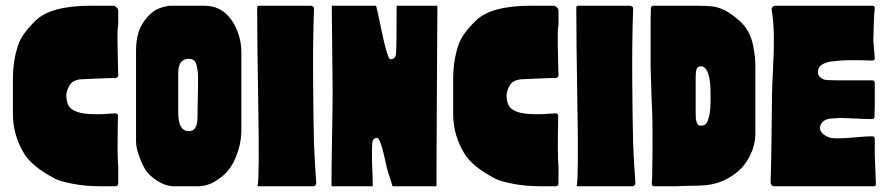

<svg xmlns="http://www.w3.org/2000/svg" viewBox="-20 -649 3100 669"><path d="M391 -248Q388 -100 392 -70V-10Q392 0 382 0H383H384H385H386H387H388H389H390H391H392H393H394H395H396H397H398H399H400H401H402H403H404H405H406H405H404H403H402H401H400H399H398H397H396H395H394H393H392H391H390H389H388H387H386H385H384H383H382H381H380H379H378H377H376H375H374H373H372H371H370H369H368H367H366H365H364H363H362H361H360H359H358H357H356H355H354H353H352H351H350H349H348H347H346H345H344H343H333Q275 0 231.5 -9Q188 -18 174.5 -25Q161 -32 139 -45Q88 -77 66 -111Q25 -176 25 -252V-373V-372Q25 -359 25 -355V-374Q25 -439 44 -494Q57 -532 105 -578Q158 -629 296 -629H301H307H312H318H324H330H336H343H350H358H367H376Q380 -629 386 -623.5Q392 -618 392 -614V-563Q390 -551 390 -547Q389 -530 389.5 -494.5Q390 -459 391 -423L392 -387Q392 -383 389 -380Q386 -377 382 -377Q376 -378 267 -373Q235 -372 223 -352.5Q211 -333 211 -314Q212 -286 225 -273Q244 -255 288 -252Q303 -251 320 -251Q337 -251 349 -252Q361 -253 371.5 -253.5Q382 -254 382 -254Q389 -254 391 -248Z M821 -469Q821 -448 821 -332Q821 -216 821 -194Q821 -145 798 -93Q781 -55 751 -32Q736 -21 727 -15.5Q718 -10 702.5 -5Q687 0 669 0H581Q556 -2 532 -16.5Q508 -31 492 -50Q479 -67 466.5 -100Q454 -133 454 -156Q454 -169 454 -307.5Q454 -446 454 -472Q454 -539 484 -578Q504 -604 522 -614Q540 -624 570 -629Q576 -629 594 -629Q612 -629 645 -629Q678 -629 692 -629Q746 -629 779 -589Q798 -567 809.5 -534Q821 -501 821 -469ZM601 -256Q601 -192 638 -192Q668 -192 668 -239Q668 -258 669 -292Q670 -326 670 -345Q670 -364 670 -389Q668 -416 662 -430Q656 -444 638 -444Q600 -444 601 -392Q601 -344 601 -256Z M880 -629H1063Q1068 -629 1071.5 -625.5Q1075 -622 1074 -617Q1070 -503 1071 -368Q1072 -233 1074 -151Q1076 -89 1082 -12Q1082 -7 1079 -3.5Q1076 0 1071 0H881Q877 0 878 -4Q884 -40 880 -272Q876 -518 876 -625Q877 -626 880 -629Z M1502 -286Q1502 -255 1501.5 -180Q1501 -105 1501 -64.5Q1501 -24 1501 -3Q1501 0 1499 0H1349Q1347 0 1347 -2Q1339 -30 1332 -50Q1328 -63 1323 -86.5Q1318 -110 1312.5 -130.5Q1307 -151 1301 -162Q1296 -172 1286.5 -167Q1277 -162 1277 -149Q1276 -137 1276 -114.5Q1276 -92 1276.5 -76Q1277 -60 1278 -37.5Q1279 -15 1279 -3Q1279 0 1277 0H1137Q1135 0 1135 -3Q1135 -60 1137 -169.5Q1139 -279 1139 -332L1136 -627Q1136 -629 1138 -629H1289Q1290 -629 1291 -627Q1296 -608 1309.5 -542.5Q1323 -477 1333 -452Q1337 -439 1349 -444Q1358 -447 1360 -462Q1362 -492 1362 -626Q1362 -629 1364 -629H1502Q1504 -629 1504 -626Q1504 -625 1504 -624Q1504 -565 1503 -452Q1502 -339 1502 -286Z M1925 -248Q1922 -100 1926 -70V-10Q1926 0 1916 0H1917H1918H1919H1920H1921H1922H1923H1924H1925H1926H1927H1928H1929H1930H1931H1932H1933H1934H1935H1936H1937H1938H1939H1940H1939H1938H1937H1936H1935H1934H1933H1932H1931H1930H1929H1928H1927H1926H1925H1924H1923H1922H1921H1920H1919H1918H1917H1916H1915H1914H1913H1912H1911H1910H1909H1908H1907H1906H1905H1904H1903H1902H1901H1900H1899H1898H1897H1896H1895H1894H1893H1892H1891H1890H1889H1888H1887H1886H1885H1884H1883H1882H1881H1880H1879H1878H1877H1867Q1809 0 1765.5 -9Q1722 -18 1708.5 -25Q1695 -32 1673 -45Q1622 -77 1600 -111Q1559 -176 1559 -252V-373V-372Q1559 -359 1559 -355V-374Q1559 -439 1578 -494Q1591 -532 1639 -578Q1692 -629 1830 -629H1835H1841H1846H1852H1858H1864H1870H1877H1884H1892H1901H1910Q1914 -629 1920 -623.5Q1926 -618 1926 -614V-563Q1924 -551 1924 -547Q1923 -530 1923.5 -494.5Q1924 -459 1925 -423L1926 -387Q1926 -383 1923 -380Q1920 -377 1916 -377Q1910 -378 1801 -373Q1769 -372 1757 -352.5Q1745 -333 1745 -314Q1746 -286 1759 -273Q1778 -255 1822 -252Q1837 -251 1854 -251Q1871 -251 1883 -252Q1895 -253 1905.5 -253.5Q1916 -254 1916 -254Q1923 -254 1925 -248Z M1992 -629H2175Q2180 -629 2183.5 -625.5Q2187 -622 2186 -617Q2182 -503 2183 -368Q2184 -233 2186 -151Q2188 -89 2194 -12Q2194 -7 2191 -3.5Q2188 0 2183 0H1993Q1989 0 1990 -4Q1996 -40 1992 -272Q1988 -518 1988 -625Q1989 -626 1992 -629Z M2612 -184Q2612 -161 2605 -136.5Q2598 -112 2582 -87Q2566 -62 2543 -45Q2492 -6 2429 -3Q2419 -2 2381 -1.5Q2343 -1 2341 0H2259Q2255 0 2253 -3Q2251 -6 2251 -10Q2253 -26 2253.5 -113.5Q2254 -201 2253 -240Q2252 -254 2250 -318Q2248 -382 2247 -416V-588Q2247 -599 2248 -621Q2249 -629 2256 -629H2384H2385H2386H2387H2388H2389H2390H2391H2392H2393H2394H2395H2396H2405Q2445 -629 2464 -626.5Q2483 -624 2504.5 -613.5Q2526 -603 2554 -579Q2574 -562 2586.5 -539.5Q2599 -517 2604 -491Q2609 -465 2610.5 -449.5Q2612 -434 2612 -411Q2612 -406 2612 -404Q2612 -379 2612 -342Q2612 -305 2612 -246.5Q2612 -188 2612 -184ZM2453 -255Q2456 -271 2456 -307.5Q2456 -344 2454 -362Q2447 -418 2422 -418Q2412 -418 2408 -410Q2404 -402 2404 -380V-256Q2404 -241 2405 -233Q2406 -225 2410 -218Q2414 -211 2422 -211Q2436 -211 2442 -220Q2448 -229 2453 -255Z M3028 -166Q3028 -126 3028 -110L3032 -8Q3032 0 3024 0H2678Q2672 0 2668.5 -4Q2665 -8 2665 -14Q2668 -91 2670 -316Q2670 -345 2673.5 -408.5Q2677 -472 2676.5 -520.5Q2676 -569 2669 -614Q2668 -620 2672 -624.5Q2676 -629 2682 -629H3020Q3026 -629 3028 -623V-622Q3028 -621 3026 -598Q3025 -589 3023 -508L3028 -446Q3028 -438 3019 -438Q2928 -442 2878 -435Q2832 -428 2830 -401Q2828 -380 2854 -371Q2864 -368 3019 -369Q3028 -369 3028 -361V-278Q3028 -270 3027.5 -259Q3027 -248 3027 -242Q3027 -234 3019 -234Q2995 -234 2959.5 -236Q2924 -238 2913 -238Q2909 -238 2901 -237.5Q2893 -237 2887.5 -237Q2882 -237 2874 -236Q2866 -235 2860.5 -233Q2855 -231 2849.5 -227Q2844 -223 2841 -217Q2834 -205 2838.5 -195Q2843 -185 2852.5 -178.5Q2862 -172 2873 -169Q2880 -167 2900 -167Q2920 -167 2936.5 -168.5Q2953 -170 2978 -172Q3003 -174 3019 -174Q3028 -174 3028 -166Z"/></svg>

Font: Cubao Free Narrow
Style: Narrow
Weight: 400
Width: 3
Designer: Aaron Amar
Version: Version 001.001